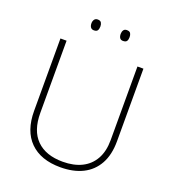

<svg xmlns="http://www.w3.org/2000/svg" viewBox="-159 -1018 1034 1148"><g transform="rotate(20 358.0 -443.5)"><path d="M622 -252Q622 -166 589.5 -107.5Q557 -49 497.5 -19.5Q438 10 356 10Q231 10 162.5 -58Q94 -126 94 -254V-714H133V-255Q133 -142 191.5 -84Q250 -26 358 -26Q428 -26 478.5 -51Q529 -76 556.5 -125Q584 -174 584 -246V-714H622ZM237 -863Q237 -877 244 -887Q251 -897 265 -897Q282 -897 288 -887Q294 -877 294 -863Q294 -847 288 -837.5Q282 -828 265 -828Q251 -828 244 -837.5Q237 -847 237 -863ZM423 -863Q423 -877 429.5 -887Q436 -897 450 -897Q468 -897 474 -887Q480 -877 480 -863Q480 -847 474 -837.5Q468 -828 450 -828Q436 -828 429.5 -837.5Q423 -847 423 -863Z"/></g></svg>

Font: Noto Sans Armenian ExtraLight
Style: Regular
Weight: 250
Designer: Monotype Design Team
Foundry: Monotype Imaging Inc.
Version: Version 2.007